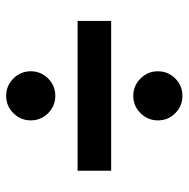

<svg xmlns="http://www.w3.org/2000/svg" viewBox="-14 -658 615 626"><g transform="rotate(90 293.0 -345.5)"><path d="M48.8 -291.5V-400.9H537.1V-291.5ZM293 -58.6Q259.8 -58.6 236.3 -82.3Q212.9 -106 212.9 -138.7Q212.9 -171.9 236.3 -195.3Q259.8 -218.8 293 -218.8Q326.2 -218.8 349.6 -195.3Q373 -171.9 373 -138.7Q373 -106 349.6 -82.3Q326.2 -58.6 293 -58.6ZM293 -473.1Q259.8 -473.1 236.3 -496.8Q212.9 -520.5 212.9 -553.2Q212.9 -586.4 236.3 -609.9Q259.8 -633.3 293 -633.3Q326.2 -633.3 349.6 -609.9Q373 -586.4 373 -553.2Q373 -520.5 349.6 -496.8Q326.2 -473.1 293 -473.1Z"/></g></svg>

Font: CaskaydiaCove NFP SemiBold
Style: Regular
Weight: 600
Designer: Aaron Bell
Foundry: Saja Typeworks
Version: Version 2111.001; VTT 6.35;Nerd Fonts 3.1.1